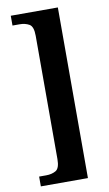

<svg xmlns="http://www.w3.org/2000/svg" viewBox="-97 -808 560 984"><g transform="rotate(-10 182.5 -316.0)"><path d="M33 128V77H70Q99 77 120 65Q141 53 141 5V-637Q141 -685 120 -697Q99 -709 70 -709H33V-760H278V128Z"/></g></svg>

Font: Noto Serif Lao Condensed
Style: Bold
Weight: 700
Width: 3
Designer: Monotype Design Team
Foundry: Monotype Imaging Inc.
Version: Version 2.003; ttfautohint (v1.8.4.7-5d5b)